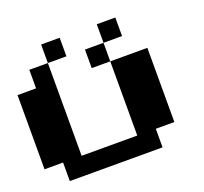

<svg xmlns="http://www.w3.org/2000/svg" viewBox="-145 -1170 1290 1216"><g transform="rotate(-20 500.0 -562.5)"><path d="M375 -875H250V-1000H375ZM750 -875H625V-1000H750ZM875 -750V-250H750V-125H125V-250H0V-750H125V-875H250V-250H625V-750ZM625 -875V-750H500V-875Z"/></g></svg>

Font: Press Start 2P
Style: Regular
Weight: 400
Designer: CodeMan38
Foundry: CodeMan38
Version: Version 3.000